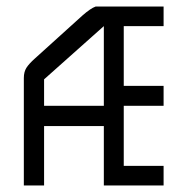

<svg xmlns="http://www.w3.org/2000/svg" viewBox="-20 -617 580 588"><path d="M298 -537 115 -374V-293H298ZM53 -49V-256V-378Q53 -397 61 -409.5Q69 -422 87 -438L233 -570Q257.5 -591.5 273 -597H481V-537H359V-354H481V-293H359V-109H481V-49H298V-231H115V-49Z"/></svg>

Font: ibm3270
Style: Regular
Weight: 400
Monospace: yes
Version: Version 2.0.3